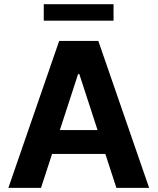

<svg xmlns="http://www.w3.org/2000/svg" viewBox="-20 -904 758 924"><path d="M20.3 0 264.8 -707H453.2L697.6 0H540.1L361.7 -547.4H355.8L177.4 0ZM547 -278V-163.3H169.2V-278ZM526.4 -804.5H190.6V-883.8H526.4Z"/></svg>

Font: Pretendard GOV Variable
Style: Regular
Weight: 400
Designer: Base glyphs from Inter by Rasmus Andersson; Hangul glyphs from Noto Sans CJK(Source Han Sans) by Jang Soo-young and Kang
Foundry: Kil Hyung-jin
Version: Version 1.307;Glyphs 3.2 (3192)